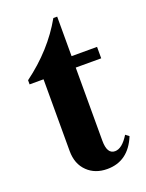

<svg xmlns="http://www.w3.org/2000/svg" viewBox="-125 -687 581 764"><g transform="rotate(-20 166.0 -305.0)"><path d="M322.3 -78.1Q284.2 14.6 195.3 14.6Q144 14.6 111.8 -16.6Q78.1 -48.8 78.1 -104V-407.7H19V-425.3Q134.3 -510.3 198.2 -623.5H214.4V-456.1H322.3V-407.7H214.4V-98.1Q214.4 -41.5 248 -41.5Q278.3 -41.5 307.6 -89.4Z"/></g></svg>

Font: Dai Banna SIL Light
Style: Bold
Weight: 700
Designer: Victor Gaultney
Foundry: SIL International
Version: Version 2.001